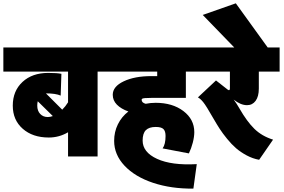

<svg xmlns="http://www.w3.org/2000/svg" viewBox="-63 -928 1694 1145"><path d="M-43 -645H624V-501H519V4.9H342.8V-139.2Q289.6 -107.9 228 -107.9Q131.8 -107.9 72.5 -160.2Q13.2 -212.4 13.2 -297.9Q13.2 -385.7 71.3 -439.5Q129.4 -493.2 224.1 -493.2Q278.3 -493.2 303.2 -487.8L298.8 -357.9Q269.5 -371.1 210.9 -371.1L308.1 -273.9Q328.6 -294.4 342.8 -317.9V-501H-43ZM222.2 -230Q235.4 -230 252 -235.8L162.1 -324.2Q159.2 -312.5 159.2 -297.9Q159.2 -267.1 176.8 -248.5Q194.3 -230 222.2 -230Z M538.6 -645H1154.8V-501H1045.4V-344.2H839.4Q814.9 -344.2 802.2 -343Q789.6 -341.8 785.6 -339.6Q781.7 -337.4 781.7 -333Q781.7 -315.4 805.7 -309.1Q834.5 -314.9 865.7 -314.9Q965.8 -314.9 1030.8 -265.6Q1095.7 -216.3 1095.7 -140.1Q1095.7 -112.3 1086.7 -77.4Q1077.6 -42.5 1063.5 -13.2L906.7 -43Q924.3 -67.4 924.3 -117.2Q924.3 -146 911.6 -158.4Q898.9 -170.9 865.7 -170.9Q826.2 -170.9 806.9 -151.9Q787.6 -132.8 787.6 -89.8Q787.6 -20 874 19.5Q960.4 59.1 1110.4 50.8L1090.3 196.8Q958 198.2 850.1 162.4Q742.2 126.5 679.9 60.5Q617.7 -5.4 617.7 -87.9Q617.7 -141.1 639.9 -186.5Q662.1 -231.9 702.6 -263.2Q658.7 -278.8 634 -304Q609.4 -329.1 609.4 -362.8Q609.4 -412.1 674.8 -443.1Q740.2 -474.1 839.4 -474.1H874.5V-501H538.6Z M1068.4 -645H1604.5V-501H1480.5V-399.9Q1480.5 -352.5 1461.4 -326.7Q1442.4 -300.8 1410.2 -300.8Q1372.1 -300.8 1330.6 -334Q1347.2 -312.5 1365.2 -280.8Q1409.7 -203.1 1454.1 -159.7Q1498.5 -116.2 1565.4 -95.2L1482.4 24.9Q1444.3 18.1 1408.2 -1.2Q1372.1 -20.5 1345 -43.9Q1317.9 -67.4 1291.3 -100.1Q1264.6 -132.8 1247.1 -159.9Q1229.5 -187 1210.4 -220.2Q1166.5 -297.4 1148.9 -318.8Q1132.3 -339.4 1117.2 -347.2L1225.1 -448.2L1295.4 -393.1Q1301.3 -389.2 1304.2 -390.6Q1307.1 -392.1 1307.6 -396L1308.1 -399.9V-501H1068.4Z M1456.1 -519 1146 -838.9 1343.3 -908.2 1573.2 -589.8Z"/></svg>

Font: LT Superior Black
Style: Regular
Weight: 900
Designer: Daniel Lyons
Foundry: LyonsType
Version: Version 2.005